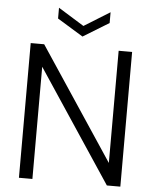

<svg xmlns="http://www.w3.org/2000/svg" viewBox="-59 -945 800 994"><g transform="rotate(5 340.5 -447.5)"><path d="M77 0V-700H147L534 -117V-700H604V0H534L147 -583V0ZM341 -757 207 -839V-895L341 -812L475 -895V-839Z"/></g></svg>

Font: DM Sans 18pt Light
Style: Regular
Weight: 300
Designer: Colophon Foundry, Jonny Pinhorn
Foundry: Colophon Foundry
Version: Version 4.004;gftools[0.9.30]